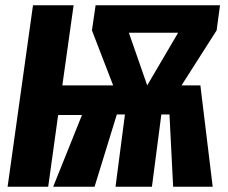

<svg xmlns="http://www.w3.org/2000/svg" viewBox="-20 -713 871 733"><path d="M820 -693 807 -597 673 -387H745L792 0H641L627 -276H596L560 0H421L457 -276H426L341 0H183L293 -274H202L164 0H9L106 -693H261L218 -387H412L331 -597L345 -693ZM472 -588 542 -387 660 -588Z"/></svg>

Font: Fira Sans Extra Condensed
Style: Bold Italic
Weight: 700
Width: 3
Italic angle: -8°
Designer: Carrois Corporate & Edenspiekermann AG
Foundry: Carrois Corporate GbR & Edenspiekermann AG
Version: Version 4.203